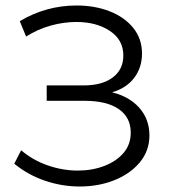

<svg xmlns="http://www.w3.org/2000/svg" viewBox="-20 -673 625 699"><path d="M524 -180Q524 -124 489 -82Q454 -40 396.5 -17Q339 6 270 6Q206 6 144 -15Q82 -36 32 -77L57 -126Q99 -90 153.5 -71Q208 -52 263 -52Q316 -52 360 -69Q404 -86 430 -116.5Q456 -147 456 -190Q456 -246 412 -276Q368 -306 288 -306H150V-362H284Q352 -362 390.5 -391Q429 -420 429 -471Q429 -528 380 -560.5Q331 -593 258 -593Q212 -593 165 -580Q118 -567 75 -540L52 -596Q148 -653 259 -653Q325 -653 379 -632Q433 -611 465 -571.5Q497 -532 497 -478Q497 -427 468.5 -389.5Q440 -352 388 -337Q452 -321 488 -279.5Q524 -238 524 -180Z"/></svg>

Font: Montserrat Ace
Style: Regular
Weight: 400
Designer: Julieta Ulanovsky
Foundry: Julieta Ulanovsky
Version: Version 1